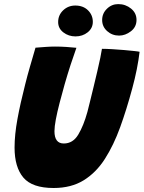

<svg xmlns="http://www.w3.org/2000/svg" viewBox="-20 -902 700 936"><path d="M241.5 14.5Q137 14.5 94 -36.2Q51 -87 51 -182.5Q51 -245 65 -321.5Q79 -398 102.5 -489.5Q113 -532 126 -576.8Q139 -621.5 153 -669.5Q177 -671.5 201.8 -673.2Q226.5 -675 248 -675Q275.5 -675 303 -673.2Q330.5 -671.5 352.5 -669Q339.5 -633 324.2 -586.2Q309 -539.5 295 -490.5Q282 -444.5 270.5 -400.2Q259 -356 252.2 -320Q245.5 -284 245.5 -262.5Q245.5 -202.5 291 -202.5Q335.5 -202.5 361.5 -245.8Q387.5 -289 406 -356Q411 -375.5 419 -407.8Q427 -440 436.2 -478.2Q445.5 -516.5 454.2 -553.8Q463 -591 469 -620.2Q475 -649.5 477 -664Q499.5 -664 528.5 -662.2Q557.5 -660.5 586 -658Q614.5 -655.5 635 -653.2Q655.5 -651 660.5 -649.5Q656 -610.5 646.8 -564Q637.5 -517.5 624.5 -470Q597.5 -369.5 565.8 -281.8Q534 -194 491.2 -127.2Q448.5 -60.5 387.8 -23Q327 14.5 241.5 14.5ZM560.5 -728.5Q527 -728.5 502.5 -750.2Q478 -772 478 -804.5Q478 -836.5 501.2 -859.2Q524.5 -882 556.5 -882Q592 -882 618.8 -860.2Q645.5 -838.5 645.5 -805Q645.5 -770.5 618.2 -749.5Q591 -728.5 560.5 -728.5ZM348 -724.5Q314.5 -724.5 289 -744Q263.5 -763.5 263.5 -794.5Q263.5 -828.5 288 -851.8Q312.5 -875 347 -875Q385.5 -875 409 -851.8Q432.5 -828.5 432.5 -795.5Q432.5 -764.5 407.5 -744.5Q382.5 -724.5 348 -724.5Z"/></svg>

Font: Grandstander ExtraBold
Style: Italic
Weight: 800
Italic angle: -15°
Designer: Tyler Finck
Foundry: Etcetera Type Co
Version: Version 1.200; ttfautohint (v1.8.3)